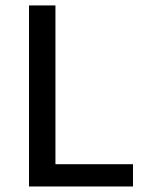

<svg xmlns="http://www.w3.org/2000/svg" viewBox="-20 -675 527 695"><path d="M180.7 -655.3V-80.6H461.4V0H85V-655.3Z"/></svg>

Font: Varta SemiBold
Style: Regular
Weight: 600
Designer: Joana Correia, Viktoriya Grabowska, Eben Sorkin
Foundry: Sorkin Type
Version: Version 1.003; ttfautohint (v1.3) -l 8 -r 24 -G 200 -x 12 -H